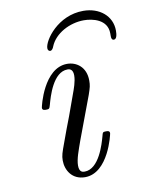

<svg xmlns="http://www.w3.org/2000/svg" viewBox="-76 -692 576 758"><g transform="rotate(-10 212.0 -313.0)"><path d="M424 -538C424 -597 375 -637 310 -637C208 -637 145 -548 145 -516C145 -507 151 -504 155 -504C162 -504 167 -513 169 -519C189 -569 250 -600 306 -600C341 -600 400 -587 400 -531V-520C400 -511 402 -504 410 -504C421 -504 424 -521 424 -538ZM83 -288C83 -278 93 -278 98 -278C111 -278 112 -280 116 -294C125 -327 151 -420 209 -420C220 -420 231 -415 231 -392C231 -368 220 -339 213 -320L183 -237C170 -204 158 -171 146 -138C132 -100 128 -89 128 -69C128 -30 152 11 204 11C298 11 331 -139 331 -143C331 -153 323 -153 316 -153C303 -153 303 -151 299 -136C291 -107 264 -11 206 -11C198 -11 184 -12 184 -39C184 -65 197 -98 210 -135L274 -306C284 -335 286 -343 286 -362C286 -417 248 -442 211 -442C117 -442 83 -293 83 -288Z"/></g></svg>

Font: CMU Serif
Style: Italic
Weight: 500
Italic angle: -14.04°
Version: Version 0.7.0